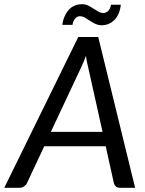

<svg xmlns="http://www.w3.org/2000/svg" viewBox="-52 -892 690 912"><path d="M189.5 -265.6H435.1L369.1 -562Q366.2 -575.2 362.3 -591.8Q358.4 -608.4 356.4 -627Q345.7 -597.2 328.6 -561.5ZM518.1 0Q495.6 0 488.8 -22.5L450.2 -197.3H158.2L76.2 -22.5Q72.3 -13.7 62.5 -6.8Q52.7 0 41.5 0H-31.7L319.8 -716.3H414.6L589.8 0ZM475.1 -869.6H522Q514.2 -801.8 465.8 -779.3Q450.2 -772 429.7 -772Q409.2 -772 385.7 -786.6Q363.3 -801.3 351.6 -808.1Q339.8 -814.9 327.1 -814.9Q314.5 -814.9 304.7 -803.7Q294.9 -792.5 292.5 -773.9H244.1Q246.6 -794.9 254.4 -813Q279.8 -872.1 337.9 -872.1Q359.9 -872.1 381.8 -857.4Q404.3 -842.8 415 -836.9Q426.8 -830.1 439.5 -830.1Q452.1 -830.1 462.4 -840.8Q472.7 -851.6 475.1 -869.6Z"/></svg>

Font: Lato-Italic
Style: Italic
Weight: 400
Italic angle: -7°
Designer: Lukasz Dziedzic
Foundry: tyPoland Lukasz Dziedzic
Version: Version 1.104; Western+Polish opensource